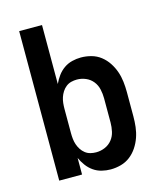

<svg xmlns="http://www.w3.org/2000/svg" viewBox="-112 -823 775 918"><g transform="rotate(-15 275.0 -364.0)"><path d="M322 12Q300 12 278 6.5Q256 1 237.5 -12Q219 -25 205.5 -43.5Q192 -62 183 -82V0H70V-740H183V-448Q192 -468 205.5 -486.5Q219 -505 237.5 -518Q256 -531 278 -536.5Q300 -542 322 -542Q348 -542 373.5 -535Q399 -528 419.5 -512Q440 -496 454.5 -474Q469 -452 477.5 -427.5Q486 -403 489 -377Q492 -351 492 -325V-205Q492 -179 489 -153Q486 -127 477.5 -102.5Q469 -78 454.5 -56Q440 -34 419.5 -18Q399 -2 373.5 5Q348 12 322 12ZM276 -85Q299 -85 320 -94Q341 -103 355 -120.5Q369 -138 374 -160.5Q379 -183 379 -205V-325Q379 -347 374 -369.5Q369 -392 355 -409.5Q341 -427 320 -436Q299 -445 276 -445Q262 -445 248 -441.5Q234 -438 222.5 -429Q211 -420 203 -407.5Q195 -395 190.5 -381.5Q186 -368 184.5 -353.5Q183 -339 183 -325V-205Q183 -191 184.5 -176.5Q186 -162 190.5 -148.5Q195 -135 203 -122.5Q211 -110 222.5 -101Q234 -92 248 -88.5Q262 -85 276 -85Z"/></g></svg>

Font: Lode Term
Style: Bold
Weight: 700
Monospace: yes
Designer: Belleve Invis
Foundry: Belleve Invis
Version: Version 29.2.0